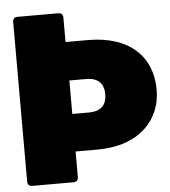

<svg xmlns="http://www.w3.org/2000/svg" viewBox="-51 -754 707 800"><g transform="rotate(-5 302.0 -353.5)"><path d="M313 -284H244V-424H313C367 -424 388 -396 388 -354C388 -312 367 -284 313 -284ZM52 0H224C237 0 244 -7 244 -20V-127H336C514 -127 603 -231 603 -354C603 -489 513 -585 336 -585H242V-687C242 -700 235 -707 222 -707H52C39 -707 32 -700 32 -687V-20C32 -7 39 0 52 0Z"/></g></svg>

Font: Malmofest Black-Rounded
Style: Regular
Weight: 800
Designer: Jonny Pinhorn (Poppins), Kolossal
Version: Version 1.004;Glyphs 3.1.2 (3151)